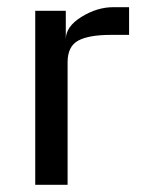

<svg xmlns="http://www.w3.org/2000/svg" viewBox="-20 -514 391 534"><path d="M339 -417H289Q227 -417 197.5 -401Q168 -385 168 -341V0H78V-484H163V-405Q163 -440 206.5 -467Q250 -494 295 -494H339Z"/></svg>

Font: Play
Style: Regular
Weight: 400
Designer: Jonas Hecksher
Foundry: Jonas Hecksher, Playtypeª, e-types AS
Version: Version 1.002